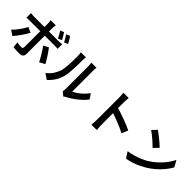

<svg xmlns="http://www.w3.org/2000/svg" viewBox="245 -2145 3511 3511"><g transform="rotate(45 2000.0 -389.5)"><path d="M761 -803Q780 -776 802.5 -738Q825 -700 839 -672L766 -640Q751 -671 730.5 -708Q710 -745 690 -774ZM888 -832Q902 -813 916.5 -789.5Q931 -766 945 -743Q959 -720 967 -702L895 -670Q879 -702 858 -738Q837 -774 817 -802ZM567 -784Q566 -777 563.5 -762Q561 -747 559.5 -730Q558 -713 558 -701Q558 -673 558 -637.5Q558 -602 558 -567Q558 -532 558 -504Q558 -484 558 -447.5Q558 -411 558 -365Q558 -319 558 -270Q558 -221 558 -175Q558 -129 558 -93Q558 -57 558 -36Q558 6 534.5 29.5Q511 53 459 53Q434 53 406.5 52Q379 51 352.5 49.5Q326 48 302 45L292 -66Q324 -60 354.5 -57.5Q385 -55 404 -55Q424 -55 432 -63.5Q440 -72 441 -91Q441 -102 441.5 -132.5Q442 -163 442 -205.5Q442 -248 442 -295.5Q442 -343 442 -386Q442 -429 442 -460.5Q442 -492 442 -504Q442 -522 442 -557.5Q442 -593 442 -633Q442 -673 442 -702Q442 -720 439 -746Q436 -772 434 -784ZM88 -622Q110 -619 134 -617Q158 -615 181 -615Q194 -615 230.5 -615Q267 -615 318 -615Q369 -615 428.5 -615Q488 -615 547.5 -615Q607 -615 659 -615Q711 -615 748 -615Q785 -615 800 -615Q820 -615 847 -617Q874 -619 894 -621V-504Q872 -505 846.5 -506Q821 -507 801 -507Q786 -507 749 -507Q712 -507 660 -507Q608 -507 549 -507Q490 -507 431 -507Q372 -507 320 -507Q268 -507 231.5 -507Q195 -507 181 -507Q159 -507 134 -506Q109 -505 88 -503ZM336 -361Q319 -328 295 -289.5Q271 -251 243.5 -212Q216 -173 190 -139.5Q164 -106 143 -84L46 -150Q71 -173 97.5 -204.5Q124 -236 149.5 -271.5Q175 -307 197 -342Q219 -377 234 -409ZM762 -411Q782 -387 805 -353.5Q828 -320 852.5 -283Q877 -246 898 -210.5Q919 -175 934 -148L829 -91Q813 -122 792.5 -159Q772 -196 749.5 -233Q727 -270 705 -302.5Q683 -335 665 -358Z M1509 -22Q1512 -36 1514 -54Q1516 -72 1516 -90Q1516 -101 1516 -134.5Q1516 -168 1516 -215.5Q1516 -263 1516 -319Q1516 -375 1516 -431.5Q1516 -488 1516 -537.5Q1516 -587 1516 -624.5Q1516 -662 1516 -678Q1516 -710 1513 -733.5Q1510 -757 1509 -761H1642Q1642 -757 1639 -733.5Q1636 -710 1636 -677Q1636 -661 1636 -627Q1636 -593 1636 -547.5Q1636 -502 1636 -450.5Q1636 -399 1636 -349Q1636 -299 1636 -255.5Q1636 -212 1636 -181.5Q1636 -151 1636 -139Q1679 -158 1725.5 -190.5Q1772 -223 1816.5 -266.5Q1861 -310 1896 -360L1964 -262Q1922 -207 1864 -154.5Q1806 -102 1744 -59.5Q1682 -17 1624 12Q1609 21 1599.5 28Q1590 35 1584 40ZM1047 -34Q1112 -80 1154.5 -144.5Q1197 -209 1218 -275Q1229 -308 1235 -357Q1241 -406 1244 -462Q1247 -518 1247.5 -573Q1248 -628 1248 -672Q1248 -700 1245.5 -720.5Q1243 -741 1239 -759H1371Q1370 -756 1368.5 -742.5Q1367 -729 1365.5 -711Q1364 -693 1364 -674Q1364 -630 1363 -572Q1362 -514 1359 -453Q1356 -392 1350.5 -337.5Q1345 -283 1334 -245Q1312 -162 1266 -89.5Q1220 -17 1156 39Z M2320 -94Q2320 -111 2320 -154.5Q2320 -198 2320 -255.5Q2320 -313 2320 -376.5Q2320 -440 2320 -499Q2320 -558 2320 -603.5Q2320 -649 2320 -670Q2320 -696 2318 -728.5Q2316 -761 2311 -786H2451Q2448 -761 2445 -730Q2442 -699 2442 -670Q2442 -640 2442 -590Q2442 -540 2442 -481Q2442 -422 2442.5 -361Q2443 -300 2443 -245.5Q2443 -191 2443 -150.5Q2443 -110 2443 -94Q2443 -79 2444 -55Q2445 -31 2447 -5.5Q2449 20 2451 40H2311Q2315 12 2317.5 -26Q2320 -64 2320 -94ZM2416 -527Q2466 -513 2527 -492.5Q2588 -472 2651 -449Q2714 -426 2769.5 -403Q2825 -380 2863 -361L2812 -237Q2770 -260 2718 -283Q2666 -306 2612.5 -327.5Q2559 -349 2508 -367Q2457 -385 2416 -398Z M3237 -753Q3263 -735 3298 -708.5Q3333 -682 3370 -652Q3407 -622 3440 -593.5Q3473 -565 3494 -542L3403 -450Q3384 -470 3353.5 -499Q3323 -528 3287 -558.5Q3251 -589 3216 -617Q3181 -645 3153 -663ZM3123 -85Q3204 -97 3274 -118Q3344 -139 3403.5 -165.5Q3463 -192 3511 -220Q3594 -270 3663 -334.5Q3732 -399 3784 -468.5Q3836 -538 3867 -603L3936 -479Q3899 -412 3845 -346Q3791 -280 3723 -220.5Q3655 -161 3576 -112Q3525 -82 3466 -53.5Q3407 -25 3340 -2.5Q3273 20 3198 32Z"/></g></svg>

Font: Noto Sans HK SemiBold
Style: Regular
Weight: 600
Version: Version 2.004-H2;hotconv 1.0.118;makeotfexe 2.5.65603